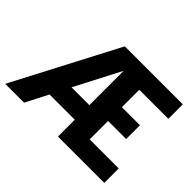

<svg xmlns="http://www.w3.org/2000/svg" viewBox="-139 -955 1210 1210"><g transform="rotate(45 465.5 -350.0)"><path d="M631 -571V-416H792V-293H631V-129H890V0H477V-150H252L175 0H7L373 -700H890V-571ZM318 -280H477V-586Z"/></g></svg>

Font: Albert Sans ExtraBold
Style: Regular
Weight: 800
Designer: Andreas Rasmussen
Foundry: a.Foundry
Version: Version 1.025